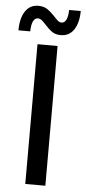

<svg xmlns="http://www.w3.org/2000/svg" viewBox="-60 -924 430 958"><g transform="rotate(5 155.0 -445.5)"><path d="M104.7 -700H205.3V0H104.7ZM136 -801Q123 -815.3 114.4 -821.9Q105.7 -828.6 95.9 -828.6Q80 -828.6 71.7 -810.7Q63.4 -792.9 63.1 -760.7H3.9Q4.1 -821.4 27.3 -856.4Q50.4 -891.3 92.4 -891.3Q119.4 -891.3 137.6 -879.2Q155.7 -867.1 175.7 -845.7Q187.6 -832.3 196.3 -825.1Q205 -818 215 -818Q229.9 -818 238.3 -835.3Q246.7 -852.6 246.9 -883.9H305.3Q305 -825.1 281.9 -790.2Q258.7 -755.3 215.9 -755.3Q189.7 -755.3 172.4 -767.4Q155.1 -779.4 136 -801Z"/></g></svg>

Font: iiserrat Thin
Style: Regular
Weight: 100
Designer: Akira Ohta
Foundry: Akira Ohta
Version: Version 1.200;Glyphs 3.3.1 (3343)